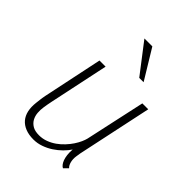

<svg xmlns="http://www.w3.org/2000/svg" viewBox="-221 -869 987 987"><g transform="rotate(45 272.5 -375.5)"><path d="M382.3 -96.2Q369.6 -77.1 350.8 -58.3Q332 -39.6 308.6 -24.2Q285.2 -8.8 258.3 0.7Q231.4 10.3 203.1 10.3Q168.9 10.3 143.8 0.2Q118.7 -9.8 103 -28.3Q87.4 -46.9 81.5 -73.2Q75.7 -99.6 79.6 -132.8Q80.6 -140.6 81.3 -147Q82 -153.3 82.8 -159.7Q83.5 -166 84.7 -173.3Q85.9 -180.7 87.9 -191.4L156.2 -517.1H200.7L132.3 -193.4Q128.4 -176.3 127 -166.3Q125.5 -156.2 123.5 -144.5Q120.1 -123.5 121.8 -102.3Q123.5 -81.1 132.8 -64Q142.1 -46.9 160.2 -36.1Q178.2 -25.4 208 -25.4Q233.9 -25.4 257.3 -34.2Q280.8 -43 300.8 -57.1Q320.8 -71.3 337.4 -89.1Q354 -106.9 366.2 -125.2Q378.4 -143.6 386 -160.6Q393.6 -177.7 396.5 -189.9L467.8 -517.1H510.7L423.8 -108.4L419.9 -82.5Q418.5 -72.8 418.9 -63Q419.4 -53.2 421.6 -44.2Q423.8 -35.2 427.7 -27.6Q431.6 -20 437.5 -15.1L415 7.3Q407.7 3.9 401.1 -4.4Q394.5 -12.7 389.6 -25.6Q384.8 -38.6 382.6 -56.2Q380.4 -73.7 382.3 -96.2ZM395.5 -598.6H363.8L239.3 -760.7H296.9Z"/></g></svg>

Font: Ufes Sans Thin
Style: Italic
Weight: 100
Designer: Ricardo Esteves & Thais Bronze
Foundry: ProDesignUfes - Ricardo Esteves, Thais Bronze
Version: Version 2.0